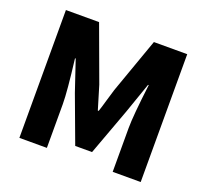

<svg xmlns="http://www.w3.org/2000/svg" viewBox="-126 -897 1130 1050"><g transform="rotate(20 438.5 -372.0)"><path d="M86 -744H279L397 -423L438 -287H443Q451 -310 464 -356Q477 -402 484 -423L598 -744H792V0H629V-255Q629 -326 652 -513H648L586 -335L486 -63H388L287 -335L227 -513H223Q246 -326 246 -255V0H86Z"/></g></svg>

Font: Source Han Sans CN Heavy
Style: Bold
Weight: 900
Designer: Ryoko NISHIZUKA (kana & ideographs); Paul D. Hunt (Latin, Greek & Cyrillic); Wenlong ZHANG (bopomofo); Sandoll Communica
Foundry: Adobe Systems Incorporated
Version: Version 1.000;PS 1;hotconv 1.0.78;makeotf.lib2.5.61930